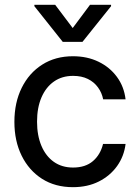

<svg xmlns="http://www.w3.org/2000/svg" viewBox="-20 -775 585 807"><path d="M286.6 11.7Q211.9 11.7 156.7 -23.4Q101.6 -58.6 71 -120.6Q40.5 -182.6 40.5 -262.7Q40.5 -343.8 71.3 -406Q102.1 -468.3 157.5 -503.4Q212.9 -538.6 286.6 -538.6Q346.7 -538.6 394 -515.6Q441.4 -492.7 471.4 -451.9Q501.5 -411.1 507.8 -357.4H413.6Q408.2 -385.3 391.8 -407.7Q375.5 -430.2 349.4 -443.1Q323.2 -456.1 287.1 -456.1Q240.7 -456.1 206.8 -432.4Q172.9 -408.7 154.3 -365.5Q135.7 -322.3 135.7 -263.7Q135.7 -205.6 154.1 -162.1Q172.4 -118.7 206.3 -94.7Q240.2 -70.8 287.1 -70.8Q338.9 -70.8 370.4 -97.7Q401.9 -124.5 413.1 -169.9H507.8Q501.5 -118.2 472.2 -77.1Q442.9 -36.1 395.5 -12.2Q348.1 11.7 286.6 11.7ZM211.9 -754.9 285.6 -657.2 358.4 -754.9H446.8V-749L326.7 -599.1H243.7L124.5 -749V-754.9Z"/></svg>

Font: Inter Cardless Tabular
Style: Regular
Weight: 400
Designer: Rasmus Andersson
Foundry: rsms
Version: Version 4.000;git-4fc901f